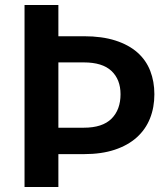

<svg xmlns="http://www.w3.org/2000/svg" viewBox="-20 -743 665 763"><path d="M212 -130.5V0H77.5V-723H212V-599H313Q385.5 -599 438.5 -582Q491.5 -565 526 -534.5Q560.5 -504 577 -461.5Q593.5 -419 593.5 -368.5Q593.5 -316 576 -272.2Q558.5 -228.5 523.5 -197Q488.5 -165.5 436 -148Q383.5 -130.5 313 -130.5ZM212 -235.5H313Q387 -235.5 423 -271.2Q459 -307 459 -368.5Q459 -427 423 -461Q387 -495 313 -495H212Z"/></svg>

Font: Lato TR
Style: Bold
Weight: 700
Designer: Lukasz Dziedzic
Foundry: tyPoland Lukasz Dziedzic
Version: Version 1.104 2013